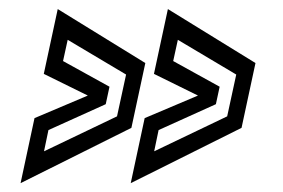

<svg xmlns="http://www.w3.org/2000/svg" viewBox="-20 -522 640 434"><path d="M26.5 -108 58 -255 178.5 -306 79 -355 110.5 -501.5 308.5 -379.5 277 -233ZM79.5 -180 244.5 -259 265 -353.5 133 -432 122.5 -384 227.5 -326 219 -286.5 89.5 -228ZM275.5 -108 307 -255 427.5 -306 328 -355 359.5 -501.5 557.5 -379.5 526 -233ZM328.5 -180 493.5 -259 514 -353.5 382 -432 371.5 -384 476.5 -326 468 -286.5 338.5 -228Z"/></svg>

Font: Tourney Medium
Style: Italic
Weight: 500
Italic angle: -12°
Version: Version 1.015